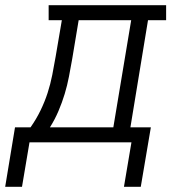

<svg xmlns="http://www.w3.org/2000/svg" viewBox="-67 -550 687 742"><path d="M-47 172 -9 -58H51Q73 -89 89.5 -123Q106 -157 117 -191Q128 -225 135 -260.5Q142 -296 148 -331L172 -472H121V-530H575V-472H505L437 -58H516L477 172H412L441 0H47L18 172ZM126 -58H371L440 -472H237L212 -322Q206 -288 199.5 -254Q193 -220 183 -187Q173 -154 159 -121Q145 -88 126 -58Z"/></svg>

Font: Iosevka Slab LtExObl
Style: Regular
Weight: 300
Width: 7
Italic angle: -9°
Monospace: yes
Designer: Belleve Invis
Foundry: Belleve Invis
Version: Version 11.1.0; ttfautohint (v1.8.3)